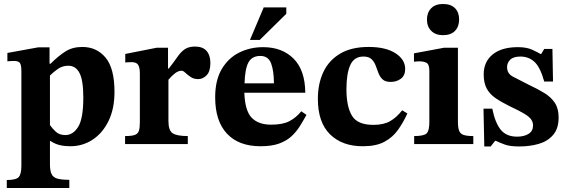

<svg xmlns="http://www.w3.org/2000/svg" viewBox="-20 -721 2844 961"><path d="M327 220H14V180Q61 180 74 165Q87 150 87 108V-363Q87 -393 80.5 -404.5Q74 -416 49 -416Q39 -416 28 -415Q17 -414 17 -414V-456L171 -484H228V-402H233Q272 -441 307.5 -463.5Q343 -486 392 -486Q464 -486 508.5 -432.5Q553 -379 553 -261Q553 -176 523 -115Q493 -54 443 -21.5Q393 11 332 11Q304 11 280 5.5Q256 0 233 -15H230V101Q230 133 238 150Q246 167 267 173Q288 179 327 179ZM307 -45Q346 -45 371.5 -86.5Q397 -128 397 -233Q397 -319 378 -355.5Q359 -392 322 -392Q292 -392 269 -375.5Q246 -359 230 -343V-95Q241 -79 259 -62Q277 -45 307 -45Z M920 0H606V-40Q639 -40 654.5 -45.5Q670 -51 675 -66Q680 -81 680 -109V-354Q680 -381 672 -395.5Q664 -410 638 -410Q623 -410 615 -409Q607 -408 607 -408V-451L764 -482H821V-378H825Q852 -413 869 -437.5Q886 -462 905.5 -475Q925 -488 956 -488Q995 -488 1014 -466Q1033 -444 1033 -406Q1033 -363 1014 -344Q995 -325 972 -325Q950 -325 934.5 -335.5Q919 -346 908 -356.5Q897 -367 889 -367Q873 -367 856.5 -354.5Q840 -342 823 -322V-116Q823 -67 845 -53.5Q867 -40 920 -40Z M1284 11Q1175 11 1116 -52Q1057 -115 1057 -234Q1057 -320 1090 -375.5Q1123 -431 1177.5 -458Q1232 -485 1297 -485Q1392 -485 1449.5 -427.5Q1507 -370 1508 -257H1203Q1206 -167 1239.5 -132Q1273 -97 1337 -97Q1396 -97 1429.5 -115Q1463 -133 1488 -164L1514 -146Q1498 -117 1480.5 -89Q1463 -61 1438.5 -38.5Q1414 -16 1377 -2.5Q1340 11 1284 11ZM1204 -304H1351Q1351 -366 1337 -403.5Q1323 -441 1283 -441Q1241 -441 1223.5 -408.5Q1206 -376 1204 -304ZM1280 -521H1231L1300 -684H1413V-652Z M1993 -169 2019 -153Q1999 -109 1972.5 -71.5Q1946 -34 1904.5 -11.5Q1863 11 1796 11Q1692 11 1631.5 -49Q1571 -109 1571 -226Q1571 -302 1598.5 -360.5Q1626 -419 1682.5 -452.5Q1739 -486 1825 -486Q1911 -486 1959.5 -454.5Q2008 -423 2008 -376Q2008 -343 1986.5 -327Q1965 -311 1936 -311Q1908 -311 1894.5 -324Q1881 -337 1874 -356Q1867 -375 1860 -393.5Q1853 -412 1839.5 -425Q1826 -438 1799 -438Q1753 -438 1733.5 -396Q1714 -354 1714 -274Q1714 -188 1741.5 -142Q1769 -96 1849 -96Q1900 -96 1932.5 -114.5Q1965 -133 1993 -169Z M2349 0H2053V-40Q2102 -40 2115.5 -53.5Q2129 -67 2129 -110V-365Q2129 -399 2115 -406.5Q2101 -414 2078 -414Q2068 -414 2060 -413Q2052 -412 2052 -412V-454L2202 -482H2272V-113Q2272 -84 2277.5 -68Q2283 -52 2299.5 -46Q2316 -40 2349 -40ZM2197 -545Q2160 -545 2138.5 -566.5Q2117 -588 2117 -623Q2117 -658 2138 -679.5Q2159 -701 2197 -701Q2237 -701 2257.5 -680Q2278 -659 2278 -624Q2278 -588 2257.5 -566.5Q2237 -545 2197 -545Z M2404 12 2400 -177H2444Q2458 -107 2486 -72Q2514 -37 2568 -37Q2603 -37 2625.5 -51Q2648 -65 2648 -93Q2648 -109 2639 -122.5Q2630 -136 2605.5 -151Q2581 -166 2534 -188Q2491 -209 2461.5 -229Q2432 -249 2416.5 -277Q2401 -305 2401 -349Q2401 -412 2446 -448.5Q2491 -485 2572 -485Q2616 -485 2644 -472Q2672 -459 2685 -451H2689L2704 -476H2745L2748 -313H2704Q2684 -385 2655 -411.5Q2626 -438 2585 -438Q2550 -438 2534 -422.5Q2518 -407 2518 -385Q2518 -353 2547 -337.5Q2576 -322 2628 -296Q2671 -276 2704.5 -255.5Q2738 -235 2757 -206.5Q2776 -178 2776 -133Q2776 -77 2748 -45Q2720 -13 2675.5 -0.5Q2631 12 2579 12Q2533 12 2508 3Q2483 -6 2462 -16H2458L2436 12Z"/></svg>

Font: STIX Two Text
Style: Bold
Weight: 700
Designer: Ross Mills, John Hudson & Paul Hanslow, Tiro Typeworks Ltd; with prior portions MicroPress Inc., and Coen Hoffman.
Foundry: Tiro Typeworks Ltd
Version: Version 2.13 b171